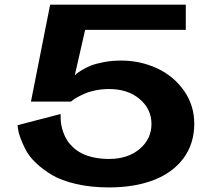

<svg xmlns="http://www.w3.org/2000/svg" viewBox="-20 -797 920 830"><path d="M819.8 -262.2Q819.8 -176.3 773.7 -113.5Q727.5 -50.8 644.8 -18.8Q562 13.2 451.2 13.2Q373 13.2 309.1 -1.7Q245.1 -16.6 205.3 -40.3Q165.5 -64 135.5 -92.5Q105.5 -121.1 90.8 -149.9Q76.2 -178.7 67.6 -202.4Q59.1 -226.1 57.6 -241.2L56.2 -255.9L242.2 -304.2Q242.2 -301.8 241.9 -297.4Q241.7 -293 242.4 -279.8Q243.2 -266.6 245.6 -253.7Q248 -240.7 254.4 -223.1Q260.7 -205.6 270 -190.7Q279.3 -175.8 295.7 -160.4Q312 -145 332.8 -134.3Q353.5 -123.5 384 -116.7Q414.6 -109.9 451.2 -109.9Q533.2 -109.9 584 -153.3Q634.8 -196.8 634.8 -261.2Q634.8 -325.2 584 -368.7Q533.2 -412.1 451.2 -412.1Q421.4 -412.1 393.6 -406.5Q365.7 -400.9 347.4 -392.8Q329.1 -384.8 314.7 -377Q300.3 -369.1 293.9 -363.3L287.1 -357.9H113.8L196.8 -776.9H783.2V-668H348.1L303.2 -471.2Q305.7 -473.6 310.5 -478Q315.4 -482.4 333 -493.4Q350.6 -504.4 371.6 -512.9Q392.6 -521.5 428 -528.3Q463.4 -535.2 502.9 -535.2Q586.9 -535.2 659.2 -501.5Q731.4 -467.8 775.6 -404.5Q819.8 -341.3 819.8 -262.2Z"/></svg>

Font: Sporting Grotesque
Style: Bold
Weight: 700
Designer: Lucas LE BIHAN
Foundry: Lucas LE BIHAN
Version: Version 2.002;PS 2.2;hotconv 1.0.88;makeotf.lib2.5.647800